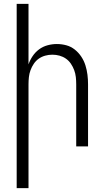

<svg xmlns="http://www.w3.org/2000/svg" viewBox="-20 -755 540 990"><path d="M66 215V-735H127V-423Q135 -446 148.5 -466Q162 -486 181.5 -500.5Q201 -515 225 -521.5Q249 -528 273 -528Q298 -528 322 -521.5Q346 -515 365.5 -499.5Q385 -484 399 -463Q413 -442 420.5 -418Q428 -394 431 -369.5Q434 -345 434 -320V0H373V-320Q373 -339 371 -357.5Q369 -376 362.5 -393.5Q356 -411 345.5 -426.5Q335 -442 320 -452.5Q305 -463 287 -468Q269 -473 250 -473Q231 -473 213 -468Q195 -463 180 -452.5Q165 -442 154.5 -426.5Q144 -411 137.5 -393.5Q131 -376 129 -357.5Q127 -339 127 -320V215Z"/></svg>

Font: Iosevka Fixed SS04 Light
Style: Regular
Weight: 300
Monospace: yes
Designer: Belleve Invis
Foundry: Belleve Invis
Version: Version 32.5.0